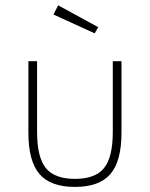

<svg xmlns="http://www.w3.org/2000/svg" viewBox="-20 -699 572 733"><path d="M88.4 -192.4V-465.3H121.6V-194.8Q121.6 -98.6 155 -57.4Q188.5 -16.1 266.1 -16.1Q343.8 -16.1 377.2 -57.4Q410.6 -98.6 410.6 -194.8V-465.3H443.8V-192.4Q443.8 -84 401.6 -34.7Q359.4 14.6 266.1 14.6Q172.9 14.6 130.6 -34.7Q88.4 -84 88.4 -192.4ZM184.1 -643.6 202.1 -678.7 355 -595.2 341.3 -571.8Z"/></svg>

Font: Spartan MB ExtLt
Style: Regular
Weight: 200
Designer: Matt Bailey, Mirko Velimirovic
Foundry: Matt Bailey
Version: Version 1.005